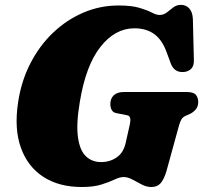

<svg xmlns="http://www.w3.org/2000/svg" viewBox="-20 -736 815 770"><path d="M455 -714Q508 -714 539.5 -704.5Q571 -695 589 -685.5Q607 -676 620 -676Q636.5 -676 649.2 -686.2Q662 -696.5 675.2 -706.5Q688.5 -716.5 705.5 -716.5Q726 -716.5 739 -702.2Q752 -688 753.5 -660.5L757.5 -496Q758.5 -472 747 -460.5Q735.5 -449 719 -447.5Q680 -443 665 -481L648.5 -526Q630 -577 598 -599.8Q566 -622.5 519 -622.5Q441.5 -622.5 382.8 -548Q324 -473.5 300 -327Q285 -237.5 292.8 -184.5Q300.5 -131.5 325 -108.8Q349.5 -86 385.5 -86Q421 -86 448.2 -105Q475.5 -124 484 -163L501 -238.5Q504 -252.5 502 -262.2Q500 -272 489 -274L448 -282Q433.5 -284.5 428 -295Q422.5 -305.5 422.5 -319Q422.5 -340.5 436.2 -353.8Q450 -367 476.5 -367H729Q757 -367 766 -355.2Q775 -343.5 775 -326.5Q775 -309 765 -297.2Q755 -285.5 742.5 -279.5L724.5 -271.5Q713.5 -266.5 708.2 -258.2Q703 -250 698.5 -235L647.5 -49.5Q637 -15 623.5 -0.5Q610 14 587 14Q567.5 14 548.5 4Q529.5 -6 511 -16Q492.5 -26 475.5 -26Q460.5 -26 439.5 -16Q418.5 -6 386.8 4Q355 14 308.5 14Q216.5 14 153.8 -26.8Q91 -67.5 63.8 -143.5Q36.5 -219.5 52.5 -325Q65 -410 101.5 -481.2Q138 -552.5 192.5 -604.5Q247 -656.5 314 -685.2Q381 -714 455 -714Z"/></svg>

Font: Fraunces 9pt S050 Black
Style: Italic
Weight: 900
Italic angle: -16°
Version: Version 1.000; ttfautohint (v1.8.3)